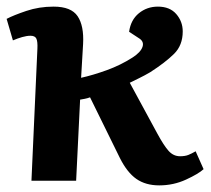

<svg xmlns="http://www.w3.org/2000/svg" viewBox="-20 -546 637 580"><path d="M75 0 93 -399Q94 -420 90 -429Q86 -438 72 -438Q61 -438 47 -434Q33 -430 19 -424L0 -489Q21 -500 59.5 -513Q98 -526 142 -526Q195 -526 214.5 -497Q234 -468 231 -413L225 -311Q261 -319 302.5 -334Q344 -349 380 -372Q405 -388 410.5 -404.5Q416 -421 399 -431L370 -450Q375 -486 399.5 -506Q424 -526 457 -526Q493 -526 512.5 -503.5Q532 -481 532 -451Q532 -409 505.5 -383Q479 -357 434 -328Q417 -318 400.5 -310Q384 -302 372 -296L455 -143Q475 -106 489.5 -90Q504 -74 524 -74Q539 -74 549 -78Q559 -82 571 -89L595 -35Q580 -21 542 -3.5Q504 14 461 14Q420 14 392 -5.5Q364 -25 342 -69L252 -252Q244 -249 236 -247.5Q228 -246 222 -245L210 0Z"/></svg>

Font: Literata 12pt
Style: Bold Italic
Weight: 700
Italic angle: -2°
Designer: Latin by Veronika Burian and Jose Scaglione. Greek by Irene Vlachou. Cyrillic by Vera Evstafieva
Foundry: TypeTogether
Version: Version 3.002